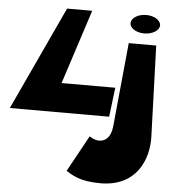

<svg xmlns="http://www.w3.org/2000/svg" viewBox="-66 -636 960 1065"><g transform="rotate(5 414.5 -104.0)"><path d="M705.8 -580C748.8 -580 784.4 -558 786.3 -531C787.8 -502 750 -477 702 -477C655 -477 618.8 -502 622.3 -531C624.4 -558 661.8 -580 705.8 -580ZM576.2 51C570.3 109 543 137 505 137C477 137 450.9 118 450.9 118L340 320C372.3 338 412.1 372 533.1 372C737.1 372 795.7 211 791.9 92L774.7 -416H621.7ZM269.9 -163H568.9L549 0H-4L264.3 -577H404.3Z"/></g></svg>

Font: Hussar Milosc
Style: Obl
Weight: 700
Foundry: Cannot Into Space Fonts
Version: Version 1.02